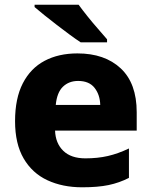

<svg xmlns="http://www.w3.org/2000/svg" viewBox="-20 -786 643 816"><path d="M309 -559Q425 -559 493 -495.5Q561 -432 561 -309V-231H214Q216 -177 249 -145Q282 -113 343 -113Q395 -113 438.5 -123Q482 -133 528 -155V-30Q487 -9 441.5 0.5Q396 10 329 10Q246 10 181.5 -20Q117 -50 80.5 -112.5Q44 -175 44 -271Q44 -368 77 -432Q110 -496 169.5 -527.5Q229 -559 309 -559ZM312 -442Q273 -442 247.5 -417.5Q222 -393 217 -340H406Q405 -383 382 -412.5Q359 -442 312 -442ZM314 -766Q330 -744 352 -716.5Q374 -689 396.5 -663.5Q419 -638 435 -619V-606H323Q303 -619 276.5 -638.5Q250 -658 221.5 -680Q193 -702 168 -722Q143 -742 127 -756V-766Z"/></svg>

Font: Noto Sans ExtraBold
Style: Regular
Weight: 800
Designer: Monotype Design Team
Foundry: Monotype Imaging Inc.
Version: Version 2.007